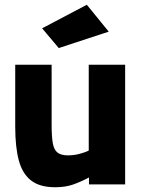

<svg xmlns="http://www.w3.org/2000/svg" viewBox="-20 -775 595 807"><path d="M212 12Q147 12 110.5 -16.5Q74 -45 59 -101Q44 -157 44 -242V-503H197V-249Q197 -201 202 -173Q207 -145 222 -133.5Q237 -122 265 -122Q291 -122 315 -128.5Q339 -135 353 -142V-503H506V0H354V-29Q320 -11 287.5 0.5Q255 12 212 12ZM227 -573 157 -656 345 -755 437 -642Z"/></svg>

Font: Cairo ExtraBold
Style: Regular
Weight: 800
Designer: Mohamed Gaber, Accademia di Belle Arti di Urbino
Foundry: Kief Type Foundry, Accademia di Belle Arti di Urbino
Version: Version 3.117